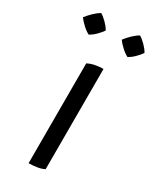

<svg xmlns="http://www.w3.org/2000/svg" viewBox="-211 -789 698 853"><g transform="rotate(30 138.0 -362.5)"><path d="M95 -505Q112 -514 132.5 -518Q153 -522 174 -522V-8Q160 0 137.5 3.5Q115 7 95 7ZM296 -675Q292 -668 285 -660Q278 -652 270.5 -644.5Q263 -637 255 -631Q247 -625 240 -621Q225 -628 207.5 -644Q190 -660 179 -675Q191 -691 207.5 -707Q224 -723 240 -732Q254 -724 270.5 -707.5Q287 -691 296 -675ZM97 -675Q93 -668 86 -660Q79 -652 71.5 -644.5Q64 -637 56 -631Q48 -625 41 -621Q26 -628 8.5 -644Q-9 -660 -20 -675Q-8 -691 8.5 -707Q25 -723 41 -732Q55 -724 71.5 -707.5Q88 -691 97 -675Z"/></g></svg>

Font: Gotu
Style: Regular
Weight: 400
Designer: Sarang Kulkarni & Kailash Malviya
Foundry: Ek Type
Version: Version 2.320;hotconv 1.0.109;makeotfexe 2.5.65596; ttfautoh